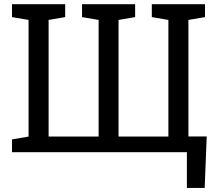

<svg xmlns="http://www.w3.org/2000/svg" viewBox="-20 -731 1038 922"><path d="M877.4 171.4V0H37.6V-61.5L117.2 -75.2V-635.3L37.6 -648.9V-710.9H293V-648.9L213.4 -635.3V-75.2H453.6V-635.3L374 -648.9V-710.9H628.9V-648.9L549.3 -635.3V-75.2H788.6V-635.3L709 -648.9V-710.9H964.4V-648.9L884.8 -635.3V-75.7H972.7L962.9 171.4Z"/></svg>

Font: Roboto Slab LO
Style: Regular
Weight: 400
Designer: Google
Version: Version 2.000